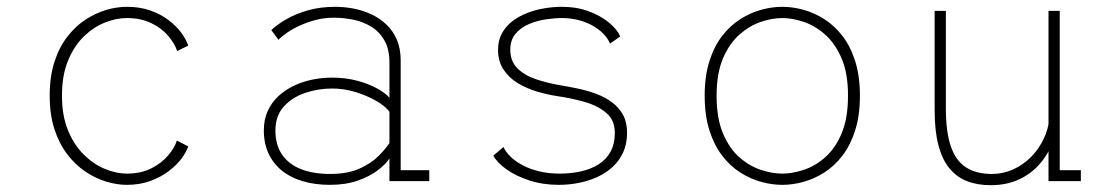

<svg xmlns="http://www.w3.org/2000/svg" viewBox="-20 -532 3290 564"><path d="M352.5 11Q323.5 11 292 1.5Q260.5 -8 231 -27.8Q201.5 -47.5 177.8 -78.5Q154 -109.5 140 -152.2Q126 -195 126 -251Q126 -307.5 140 -350.5Q154 -393.5 177.8 -424.2Q201.5 -455 231 -474.2Q260.5 -493.5 292 -502.8Q323.5 -512 352.5 -512Q391 -512 421.5 -501.2Q452 -490.5 475 -473Q498 -455.5 512.5 -435.8Q527 -416 533 -398L500.5 -382Q493 -404.5 473.8 -427Q454.5 -449.5 424 -464.2Q393.5 -479 352.5 -479Q321.5 -479 288.2 -465.8Q255 -452.5 226.2 -424.8Q197.5 -397 179.8 -353.8Q162 -310.5 162 -251Q162 -192 179.8 -149Q197.5 -106 226.2 -77.8Q255 -49.5 288.2 -35.8Q321.5 -22 352.5 -22Q394 -22 424.5 -37.5Q455 -53 474 -75.5Q493 -98 499.5 -119L533 -102Q528 -86.5 513.8 -67Q499.5 -47.5 476.2 -29.8Q453 -12 422 -0.5Q391 11 352.5 11Z M949 11Q905 11 869 0.2Q833 -10.5 807.8 -31Q782.5 -51.5 768.8 -81.2Q755 -111 755 -149Q755 -180.5 766.2 -205.5Q777.5 -230.5 797.2 -249Q817 -267.5 842.5 -279.8Q868 -292 896.8 -298Q925.5 -304 955 -304Q995.5 -304 1029.8 -294.8Q1064 -285.5 1088.5 -271.8Q1113 -258 1124 -245V-348Q1124 -387 1109.5 -412.8Q1095 -438.5 1071.2 -453.2Q1047.5 -468 1018.5 -474Q989.5 -480 960 -480Q934 -480 909.2 -473.8Q884.5 -467.5 862.8 -457.8Q841 -448 824.5 -436.8Q808 -425.5 798 -415L777 -443.5Q793.5 -459.5 820.5 -475.2Q847.5 -491 884 -501.5Q920.5 -512 965 -512Q991.5 -512 1018.8 -506.8Q1046 -501.5 1070.8 -490Q1095.5 -478.5 1115 -460Q1134.5 -441.5 1145.8 -415.5Q1157 -389.5 1157 -354.5V-32H1241V0H1124V-66.5Q1113.5 -50 1090 -32Q1066.5 -14 1031 -1.5Q995.5 11 949 11ZM950 -21Q1001.5 -21 1036.2 -36.8Q1071 -52.5 1092.2 -74Q1113.5 -95.5 1124 -112V-204Q1111.5 -220.5 1084.5 -236Q1057.5 -251.5 1023.8 -261.8Q990 -272 956 -272Q914.5 -272 876.2 -259Q838 -246 813.5 -218.8Q789 -191.5 789 -149Q789 -106.5 808.5 -78Q828 -49.5 864 -35.2Q900 -21 950 -21Z M1622 11Q1574.5 11 1534.8 -2Q1495 -15 1467.5 -34.8Q1440 -54.5 1429 -75L1459 -100Q1465.5 -85.5 1480 -71.5Q1494.5 -57.5 1516 -46.2Q1537.5 -35 1564.8 -28.5Q1592 -22 1624 -22Q1657 -22 1686.2 -28.5Q1715.5 -35 1738 -49Q1760.5 -63 1773.2 -86Q1786 -109 1786 -142Q1786 -180 1760 -201.2Q1734 -222.5 1695.2 -233.2Q1656.5 -244 1617.5 -249.5Q1588 -254 1557.5 -263Q1527 -272 1501 -287.8Q1475 -303.5 1459 -327.8Q1443 -352 1443 -386Q1443 -413 1454.2 -433.8Q1465.5 -454.5 1484.5 -469.2Q1503.5 -484 1527.8 -493.5Q1552 -503 1578.5 -507.5Q1605 -512 1630 -512Q1674 -512 1709.5 -498.8Q1745 -485.5 1769 -465.5Q1793 -445.5 1802 -425L1772 -404Q1765 -420.5 1751.2 -434Q1737.5 -447.5 1718.8 -457.8Q1700 -468 1677.5 -473.5Q1655 -479 1630 -479Q1610 -479 1584 -475.2Q1558 -471.5 1534.2 -461.5Q1510.5 -451.5 1494.8 -433.2Q1479 -415 1479 -386Q1479 -352 1500 -331.2Q1521 -310.5 1555.2 -299Q1589.5 -287.5 1629 -281Q1653.5 -277 1680.2 -271.2Q1707 -265.5 1732.2 -256Q1757.5 -246.5 1777.8 -231.5Q1798 -216.5 1810 -194.8Q1822 -173 1822 -142Q1822 -110 1810.8 -85Q1799.5 -60 1780 -42Q1760.5 -24 1735 -12.2Q1709.5 -0.5 1680.5 5.2Q1651.5 11 1622 11Z M2278 11Q2247.5 11 2215.8 2.2Q2184 -6.5 2154.2 -25.5Q2124.5 -44.5 2101 -75.2Q2077.5 -106 2063.8 -149.5Q2050 -193 2050 -251Q2050 -308.5 2063.8 -352Q2077.5 -395.5 2101 -426Q2124.5 -456.5 2154.2 -475.5Q2184 -494.5 2215.8 -503.2Q2247.5 -512 2278 -512Q2308.5 -512 2340.2 -503.2Q2372 -494.5 2401.8 -475.5Q2431.5 -456.5 2455 -426Q2478.5 -395.5 2492.2 -352Q2506 -308.5 2506 -251Q2506 -193 2492.2 -149.5Q2478.5 -106 2455 -75.2Q2431.5 -44.5 2401.8 -25.5Q2372 -6.5 2340.2 2.2Q2308.5 11 2278 11ZM2278 -22Q2307 -22 2340.2 -32.8Q2373.5 -43.5 2403.2 -69.2Q2433 -95 2452 -139.5Q2471 -184 2471 -251Q2471 -317 2452 -361Q2433 -405 2403.2 -431Q2373.5 -457 2340.2 -468Q2307 -479 2278 -479Q2249 -479 2215.8 -468Q2182.5 -457 2152.8 -431Q2123 -405 2104 -361Q2085 -317 2085 -251Q2085 -184 2104 -139.5Q2123 -95 2152.8 -69.2Q2182.5 -43.5 2215.8 -32.8Q2249 -22 2278 -22Z M2890 12Q2850.5 12 2819.8 -0.2Q2789 -12.5 2768 -38.8Q2747 -65 2736.2 -107Q2725.5 -149 2725.5 -208V-500H2758.5V-213Q2758.5 -144.5 2773 -102.2Q2787.5 -60 2817.5 -40.5Q2847.5 -21 2894 -21Q2926 -21 2955.8 -34.2Q2985.5 -47.5 3009.2 -71.5Q3033 -95.5 3047.5 -127.8Q3062 -160 3063.5 -198H3087Q3087 -156.5 3073.8 -118.8Q3060.5 -81 3035.2 -51.5Q3010 -22 2973.5 -5Q2937 12 2890 12ZM3060 0V-90.5V-500H3093V-17L3078 -32H3155V0Z"/></svg>

Font: Trispace Thin
Style: Regular
Weight: 100
Designer: Tyler Finck
Foundry: Etcetera Type Company
Version: Version 1.210